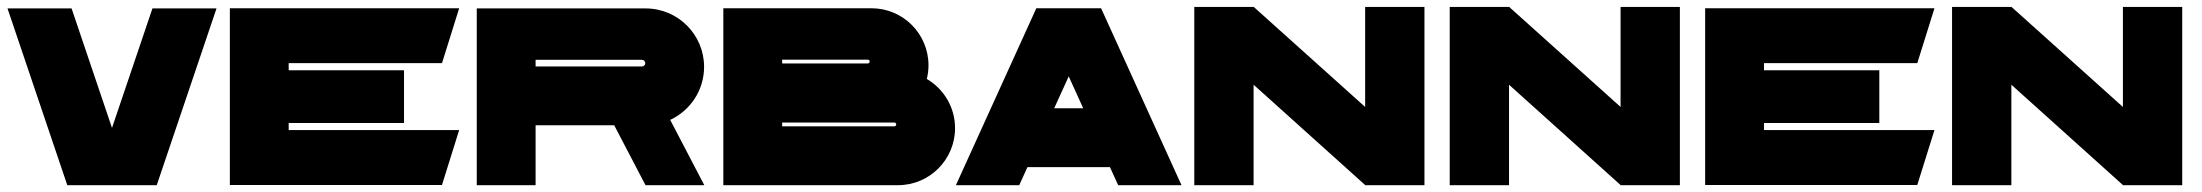

<svg xmlns="http://www.w3.org/2000/svg" viewBox="-20 -543 6456 563"><path d="M427 -518.3 308.4 -167.9 189.9 -518.3H2L177.3 0H439.6L614.9 -518.3Z M1276 -357.8 1326.4 -518.8H654V-0.5H1276L1326.4 -161.6H826.5V-182.3H1164.7V-336.9H826.5V-357.8Z M1872.8 0H2045.2L1945.2 -191.5C2003.9 -218.7 2044.6 -278 2044.6 -346.9C2044.6 -441.6 1967.9 -518.3 1873.2 -518.3H1378V0H1550.5V-175.6H1781.1L1872.8 0ZM1550.5 -367.6H1862.3C1867.7 -367.6 1872.1 -363.2 1872.1 -357.8C1872.1 -352.4 1867.7 -348.1 1862.3 -348.1H1550.5Z M2697.7 -311.5C2700.9 -324.3 2702.6 -337.8 2702.6 -351.6C2702.6 -443.9 2627.8 -518.8 2535.5 -518.8H2101V0H2273.5V0H2613.3C2705.6 0 2780.5 -74.9 2780.5 -167.2C2780.5 -228.7 2747.2 -282.4 2697.7 -311.5ZM2273.5 -368.1H2524.6C2527.7 -368.1 2530.2 -365.6 2530.2 -362.5C2530.2 -359.4 2527.7 -356.9 2524.6 -356.9H2273.5ZM2602.4 -172.5H2273.5V-183.7H2602.4C2605.5 -183.7 2608 -181.2 2608 -178.1C2608 -175 2605.5 -172.5 2602.4 -172.5Z M3258.8 0H3444.5L3208.7 -518.8H3018.8L2783 0H2968.7L2992.8 -53H3234.7ZM3071.2 -225.5 3113.8 -319.1 3156.3 -225.5Z M3983 -522.6V-229.4L3655.9 -523.1V-522.6H3482V0H3655.9V-294.6L3983 -0.4V0H4156.9V-522.6Z M4732 -522.6V-229.4L4404.9 -523.1V-522.6H4231V0H4404.9V-294.6L4732 -0.4V0H4905.9V-522.6Z M5602 -357.8 5652.4 -518.8H4980V-0.5H5602L5652.4 -161.6H5152.5V-182.3H5490.7V-336.9H5152.5V-357.8Z M6205 -522.6V-229.4L5877.9 -523.1V-522.6H5704V0H5877.9V-294.6L6205 -0.4V0H6378.9V-522.6Z"/></svg>

Font: JUMBOTRON
Style: Regular
Weight: 400
Designer: Ian Langley
Foundry: Ian Langley
Version: Version 1.005;Fontself Maker 3.5.8